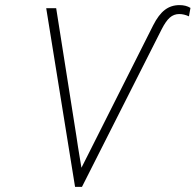

<svg xmlns="http://www.w3.org/2000/svg" viewBox="-20 -732 766 752"><path d="M274 0 161 -700H200L279 -200Q282 -179.5 285.2 -158.8Q288.5 -138 292 -117Q295.5 -96 299 -75Q315 -106.5 330.8 -138Q346.5 -169.5 362 -200L580 -633Q601 -674.5 625.5 -693.2Q650 -712 683 -712Q708.5 -712 726 -701L720 -668Q700.5 -677 682 -677Q661 -677 645.2 -663.2Q629.5 -649.5 613 -617L301 0Z"/></svg>

Font: Overpass Thin
Style: Italic
Weight: 250
Italic angle: -10°
Designer: Delve Withrington, Dave Bailey, Thomas Jockin
Foundry: Delve Fonts LLC
Version: Version 4.000